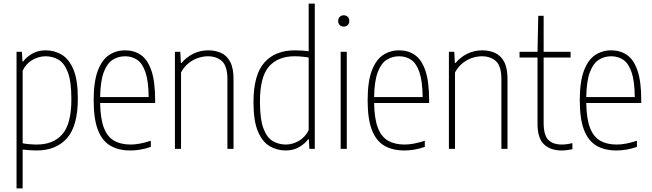

<svg xmlns="http://www.w3.org/2000/svg" viewBox="-20 -828 3625 1068"><path d="M72 220V-540H102L105 -486H109Q127 -511 159.2 -529.5Q191.5 -548 234 -548Q282 -548 322.8 -524.2Q363.5 -500.5 388.2 -442.2Q413 -384 413 -280Q413 -128 352.8 -59.5Q292.5 9 183 9Q165 9 144.5 7.5Q124 6 106 4V220ZM184 -24Q277 -24 327 -81.5Q377 -139 377 -276Q377 -373.5 357.8 -425Q338.5 -476.5 305.8 -495.8Q273 -515 233 -515Q196.5 -515 161 -495Q125.5 -475 106 -435V-31Q121 -28 143.2 -26Q165.5 -24 184 -24Z M705 9Q639 9 593.5 -17.8Q548 -44.5 524.5 -105.5Q501 -166.5 501 -270Q501 -373.5 524 -434.5Q547 -495.5 586.5 -521.8Q626 -548 676 -548Q726.5 -548 764 -522Q801.5 -496 822.2 -435.2Q843 -374.5 843 -270V-255H537Q538.5 -167 558 -116.8Q577.5 -66.5 614.8 -45.2Q652 -24 707 -24Q730.5 -24 757.2 -29Q784 -34 819 -45V-11Q787 0 759.2 4.5Q731.5 9 705 9ZM676 -515Q638 -515 607 -495.5Q576 -476 557.2 -426.5Q538.5 -377 537 -288H807Q806 -377 789 -426.5Q772 -476 742.8 -495.5Q713.5 -515 676 -515Z M953 0V-540H983L986 -478H990Q1018 -511 1056 -529.5Q1094 -548 1138 -548Q1178 -548 1210 -533.5Q1242 -519 1260.5 -484Q1279 -449 1279 -388V0H1245V-387Q1245 -460 1215 -487.5Q1185 -515 1136 -515Q1113 -515 1085.5 -506.8Q1058 -498.5 1031.8 -478.8Q1005.5 -459 987 -425V0Z M1569 9Q1521 9 1480.2 -14.8Q1439.5 -38.5 1414.8 -96.8Q1390 -155 1390 -259Q1390 -411.5 1450.2 -479.8Q1510.5 -548 1620 -548Q1638 -548 1658.5 -546.8Q1679 -545.5 1697 -543V-808H1731V0H1701L1698 -53H1694Q1676 -28.5 1644 -9.8Q1612 9 1569 9ZM1570 -24Q1607 -24 1642.2 -44.2Q1677.5 -64.5 1697 -104V-508Q1682 -511 1660 -513Q1638 -515 1619 -515Q1526 -515 1476 -457.8Q1426 -400.5 1426 -263Q1426 -165.5 1445.2 -114Q1464.5 -62.5 1497.2 -43.2Q1530 -24 1570 -24Z M1875 0V-540H1909V0ZM1892 -680Q1878.5 -680 1869.8 -688.5Q1861 -697 1861 -711Q1861 -725.5 1869.8 -734.2Q1878.5 -743 1892 -743Q1905.5 -743 1914.2 -734.2Q1923 -725.5 1923 -711Q1923 -697 1914.2 -688.5Q1905.5 -680 1892 -680Z M2229 9Q2163 9 2117.5 -17.8Q2072 -44.5 2048.5 -105.5Q2025 -166.5 2025 -270Q2025 -373.5 2048 -434.5Q2071 -495.5 2110.5 -521.8Q2150 -548 2200 -548Q2250.5 -548 2288 -522Q2325.5 -496 2346.2 -435.2Q2367 -374.5 2367 -270V-255H2061Q2062.5 -167 2082 -116.8Q2101.5 -66.5 2138.8 -45.2Q2176 -24 2231 -24Q2254.5 -24 2281.2 -29Q2308 -34 2343 -45V-11Q2311 0 2283.2 4.5Q2255.5 9 2229 9ZM2200 -515Q2162 -515 2131 -495.5Q2100 -476 2081.2 -426.5Q2062.5 -377 2061 -288H2331Q2330 -377 2313 -426.5Q2296 -476 2266.8 -495.5Q2237.5 -515 2200 -515Z M2477 0V-540H2507L2510 -478H2514Q2542 -511 2580 -529.5Q2618 -548 2662 -548Q2702 -548 2734 -533.5Q2766 -519 2784.5 -484Q2803 -449 2803 -388V0H2769V-387Q2769 -460 2739 -487.5Q2709 -515 2660 -515Q2637 -515 2609.5 -506.8Q2582 -498.5 2555.8 -478.8Q2529.5 -459 2511 -425V0Z M3104 9Q3042 9 3006 -25Q2970 -59 2970 -139V-508H2870V-540H2970L2974 -740H3004V-540H3154V-508H3004V-145Q3004 -77 3029.5 -50.5Q3055 -24 3106 -24Q3132 -24 3164 -32V2Q3150.5 5 3134.5 7Q3118.5 9 3104 9Z M3409 9Q3343 9 3297.5 -17.8Q3252 -44.5 3228.5 -105.5Q3205 -166.5 3205 -270Q3205 -373.5 3228 -434.5Q3251 -495.5 3290.5 -521.8Q3330 -548 3380 -548Q3430.5 -548 3468 -522Q3505.5 -496 3526.2 -435.2Q3547 -374.5 3547 -270V-255H3241Q3242.5 -167 3262 -116.8Q3281.5 -66.5 3318.8 -45.2Q3356 -24 3411 -24Q3434.5 -24 3461.2 -29Q3488 -34 3523 -45V-11Q3491 0 3463.2 4.5Q3435.5 9 3409 9ZM3380 -515Q3342 -515 3311 -495.5Q3280 -476 3261.2 -426.5Q3242.5 -377 3241 -288H3511Q3510 -377 3493 -426.5Q3476 -476 3446.8 -495.5Q3417.5 -515 3380 -515Z"/></svg>

Font: Encode Sans Cnd Th
Style: Regular
Weight: 100
Width: 3
Designer: Multiple Designers
Foundry: Impallari Type
Version: Version 3.002; ttfautohint (v1.8.3) -l 8 -r 50 -G 200 -x 14 